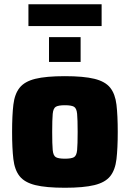

<svg xmlns="http://www.w3.org/2000/svg" viewBox="-20 -877 612 905"><path d="M286 8Q197 8 146.5 -4.5Q96 -17 72.5 -46.5Q49 -76 43 -127Q37 -178 37 -255Q37 -333 43 -383.5Q49 -434 72.5 -463.5Q96 -493 146.5 -505.5Q197 -518 286 -518Q374 -518 425 -505.5Q476 -493 499.5 -463.5Q523 -434 529 -383.5Q535 -333 535 -255Q535 -178 529 -127Q523 -76 499.5 -46.5Q476 -17 425 -4.5Q374 8 286 8ZM286 -129Q316 -129 328.5 -136Q341 -143 343.5 -169.5Q346 -196 346 -255Q346 -314 343.5 -340.5Q341 -367 328.5 -374Q316 -381 286 -381Q256 -381 243.5 -374Q231 -367 228.5 -340.5Q226 -314 226 -255Q226 -196 228.5 -169.5Q231 -143 243.5 -136Q256 -129 286 -129ZM211 -585V-702H360V-585ZM114 -754V-857H459V-754Z"/></svg>

Font: Saira ExtraBold
Style: Regular
Weight: 800
Designer: Hector Gatti with collaboration of the Omnibus-Type team
Foundry: Omnibus-Type
Version: Version 1.100; ttfautohint (v1.8.3)